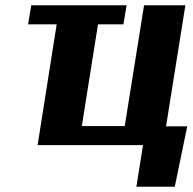

<svg xmlns="http://www.w3.org/2000/svg" viewBox="-20 -548 727 725"><path d="M86 -456H194L122 0H520L495 157H640L687 -71H607L680 -528H524L451 -72H289L350 -456H446L458 -528H98Z"/></svg>

Font: Aerodynamic
Style: BdObl
Weight: 500
Designer: Google
Version: Version 2.000980; 2014